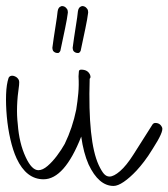

<svg xmlns="http://www.w3.org/2000/svg" viewBox="-20 -580 556 634"><path d="M354.9 34Q305.9 34 272.5 -37Q255.7 -75 248.2 -129Q192.8 12 123.8 12Q66.8 12 34.8 -57Q22.8 -83 14.4 -119.5Q6 -156 2.5 -195Q-1 -234 0.1 -268Q1.3 -302 8.4 -323Q11.8 -330 20.8 -330Q25.8 -330 32.1 -326.5Q38.4 -323 42 -316Q44.4 -310 43 -299Q32 -225 38.7 -170Q43.3 -107 64.9 -61Q84.8 -18 106.8 -18Q120.8 -18 137.1 -32Q153.4 -46 168.6 -66.5Q183.9 -87 193.8 -105Q219.5 -158 231.7 -218Q236.2 -246 238.6 -272.5Q241 -299 239.3 -328Q239.7 -339 240.5 -344.5Q241.2 -350 248.2 -350Q269.2 -350 276.9 -334Q281.2 -324 276.1 -320Q269.9 -113 305.9 -35Q315.8 -14 323.7 -5.5Q331.7 3 341.7 3Q355.7 3 376.5 -15Q397.4 -33 420.8 -70L481.7 -166Q485.8 -174 492.8 -174Q508.8 -174 515.3 -159Q521.3 -146 484.5 -89Q469.2 -64 456.1 -47Q443.1 -30 431.1 -17Q408.6 7 388.7 20.5Q368.9 34 354.9 34ZM236.9 -405Q227.9 -405 222.3 -412Q220.3 -416 219.9 -422Q221.4 -433 224.4 -454.5Q227.5 -476 231.4 -500Q235.4 -524 237.2 -542Q239 -556 248.3 -559Q249.3 -559 249.7 -559.5Q250.1 -560 251.1 -560Q261.1 -560 266.9 -552Q269.4 -550 270.5 -545Q271.9 -539 270.3 -533Q269.1 -521 261.8 -485.5Q254.5 -450 246.3 -412Q244.2 -408 241.6 -406Q240.9 -405 236.9 -405ZM169.9 -405Q160.9 -405 155.3 -412Q153.3 -416 152.9 -422Q154.4 -433 157.4 -454.5Q160.5 -476 164.4 -500Q168.4 -524 170.2 -542Q172 -556 181.3 -559Q182.3 -559 182.7 -559.5Q183.1 -560 184.1 -560Q194.1 -560 199.9 -552Q202.4 -550 203.5 -545Q204.9 -539 203.3 -533Q202.1 -521 194.8 -485.5Q187.5 -450 179.3 -412Q177.2 -408 174.6 -406Q173.9 -405 169.9 -405Z"/></svg>

Font: Oooh Baby
Style: Normal
Weight: 400
Designer: Robert E. Leuschke
Foundry: Robert E. Leuschke
Version: Version 1.011; ttfautohint (v1.8.3)